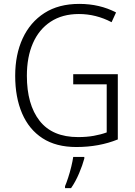

<svg xmlns="http://www.w3.org/2000/svg" viewBox="-20 -745 694 986"><path d="M356 -364H585V-29Q489 10 372 10Q268 10 198.5 -35Q129 -80 93.5 -162.5Q58 -245 58 -356Q58 -465 96.5 -548Q135 -631 208 -678Q281 -725 387 -725Q492 -725 576 -681L553 -631Q473 -673 385 -673Q300 -673 240 -633.5Q180 -594 149 -523Q118 -452 118 -356Q118 -208 183.5 -124.5Q249 -41 381 -41Q425 -41 461.5 -47.5Q498 -54 528 -65V-312H356ZM413 69Q404 103 386 145.5Q368 188 345 221H314V211Q321 195 330 167.5Q339 140 346 111Q353 82 356 61H413Z"/></svg>

Font: Noto Sans Georgian SemiCondensed Light
Style: Regular
Weight: 300
Width: 4
Designer: Monotype Design Team, Akaki Razmadze
Foundry: Google LLC
Version: Version 2.005; ttfautohint (v1.8.4.7-5d5b)